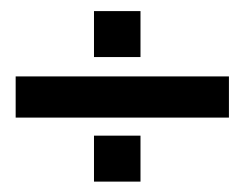

<svg xmlns="http://www.w3.org/2000/svg" viewBox="-20 -433 446 353"><path d="M8.8 -216.8V-292.5H400.9V-216.8ZM152.8 -328.1V-412.6H238.3V-328.1ZM152.8 -99.1V-183.6H238.3V-99.1Z"/></svg>

Font: Proletarsk
Style: Regular
Weight: 400
Designer: Peter Wiegel, original typeface by Carl Albert Fahrenwaldt 1901
Foundry: Peter Wiegel
Version: Version 1.000 2010 initial release